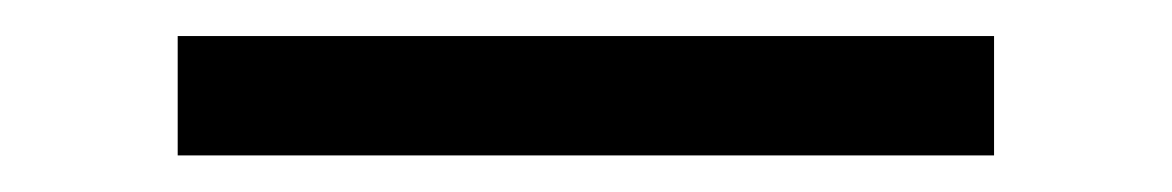

<svg xmlns="http://www.w3.org/2000/svg" viewBox="-20 -390 647 106"><path d="M528.8 -370.1V-304.2H78.1V-370.1Z"/></svg>

Font: Uncial Antiqua
Style: Regular
Weight: 400
Version: Version 1.000